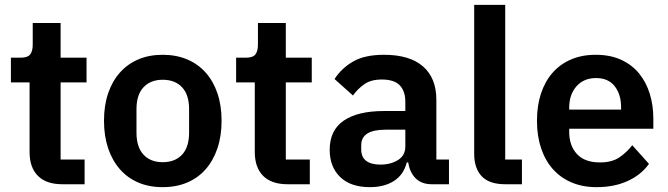

<svg xmlns="http://www.w3.org/2000/svg" viewBox="-20 -760 2754 792"><path d="M237 0Q171 0 136.5 -34.5Q102 -69 102 -133V-420H25V-522H65Q94 -522 104.5 -535.5Q115 -549 115 -576V-665H230V-522H337V-420H230V-102H329V0Z M651 12Q595 12 550.5 -7Q506 -26 474.5 -62Q443 -98 426 -148.5Q409 -199 409 -262Q409 -325 426 -375Q443 -425 474.5 -460.5Q506 -496 550.5 -515Q595 -534 651 -534Q707 -534 752 -515Q797 -496 828.5 -460.5Q860 -425 877 -375Q894 -325 894 -262Q894 -199 877 -148.5Q860 -98 828.5 -62Q797 -26 752 -7Q707 12 651 12ZM651 -91Q702 -91 731 -122Q760 -153 760 -213V-310Q760 -369 731 -400Q702 -431 651 -431Q601 -431 572 -400Q543 -369 543 -310V-213Q543 -153 572 -122Q601 -91 651 -91Z M1166 0Q1100 0 1065.5 -34.5Q1031 -69 1031 -133V-420H954V-522H994Q1023 -522 1033.5 -535.5Q1044 -549 1044 -576V-665H1159V-522H1266V-420H1159V-102H1258V0Z M1761 0Q1719 0 1694.5 -24.5Q1670 -49 1664 -90H1658Q1645 -39 1605 -13.5Q1565 12 1506 12Q1426 12 1383 -30Q1340 -72 1340 -142Q1340 -223 1398 -262.5Q1456 -302 1563 -302H1652V-340Q1652 -384 1629 -408Q1606 -432 1555 -432Q1510 -432 1482.5 -412.5Q1455 -393 1436 -366L1360 -434Q1389 -479 1437 -506.5Q1485 -534 1564 -534Q1670 -534 1725 -486Q1780 -438 1780 -348V-102H1832V0ZM1549 -81Q1592 -81 1622 -100Q1652 -119 1652 -156V-225H1570Q1470 -225 1470 -161V-144Q1470 -112 1490.5 -96.5Q1511 -81 1549 -81Z M2064 0Q1998 0 1967 -33Q1936 -66 1936 -126V-740H2064V-102H2133V0Z M2441 12Q2383 12 2337.5 -7.5Q2292 -27 2260.5 -62.5Q2229 -98 2212 -148.5Q2195 -199 2195 -262Q2195 -324 2211.5 -374Q2228 -424 2259 -459.5Q2290 -495 2335 -514.5Q2380 -534 2437 -534Q2498 -534 2543 -513Q2588 -492 2617 -456Q2646 -420 2660.5 -372.5Q2675 -325 2675 -271V-229H2328V-216Q2328 -159 2360 -124.5Q2392 -90 2455 -90Q2503 -90 2533.5 -110Q2564 -130 2588 -161L2657 -84Q2625 -39 2569.5 -13.5Q2514 12 2441 12ZM2439 -438Q2388 -438 2358 -404Q2328 -370 2328 -316V-308H2542V-317Q2542 -371 2515.5 -404.5Q2489 -438 2439 -438Z"/></svg>

Font: IBM Plex Sans Hebrew SemiBold
Style: Regular
Weight: 600
Designer: Mike Abbink, Paul van der Laan, Pieter van Rosmalen, Yanek Iontef
Foundry: Bold Monday
Version: Version 1.2